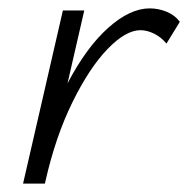

<svg xmlns="http://www.w3.org/2000/svg" viewBox="-20 -438 449 458"><path d="M409 -386 377 -334Q365 -349 348 -357.5Q331 -366 315 -366Q280 -366 236.5 -321Q193 -276 152.5 -193.5Q112 -111 88 -4L87 0H35L130 -413H181L141 -239Q186 -325 238 -371.5Q290 -418 337 -418Q358 -418 377.5 -410Q397 -402 409 -386Z"/></svg>

Font: Ysabeau Infant Semilight
Style: Italic
Weight: 300
Italic angle: -12°
Designer: Christian Thalmann (Catharsis Fonts)
Version: Version 0.003